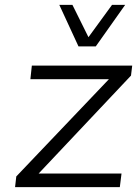

<svg xmlns="http://www.w3.org/2000/svg" viewBox="-20 -770 564 790"><path d="M303 -579 224 -750H278L344 -617L441 -750H495L374 -579ZM42 0 47 -44 428 -444H105L111 -500H524L519 -459L139 -56H480L473 0Z"/></svg>

Font: Orkney Light
Style: LightItalic
Weight: 300
Designer: Samuel Oakes and Alfredo Marco Pradil
Foundry: Alfredo Marco Pradil
Version: 1.0; ttfautohint (v1.5)